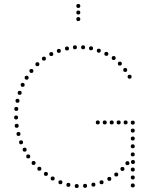

<svg xmlns="http://www.w3.org/2000/svg" viewBox="-20 -940 768 966"><path d="M621 -109Q611 -109 611 -119Q611 -129 621 -129Q631 -129 631 -119Q631 -109 621 -109ZM596 -80Q586 -80 586 -90Q586 -100 596 -100Q606 -100 606 -90Q606 -80 596 -80ZM565 -52Q555 -52 555 -62Q555 -72 565 -72Q575 -72 575 -62Q575 -52 565 -52ZM530 -30Q520 -30 520 -40Q520 -50 530 -50Q540 -50 540 -40Q540 -30 530 -30ZM491 -13Q481 -13 481 -23Q481 -33 491 -33Q501 -33 501 -23Q501 -13 491 -13ZM450 -1Q440 -1 440 -11Q440 -21 450 -21Q460 -21 460 -11Q460 -1 450 -1ZM408 5Q398 5 398 -5Q398 -15 408 -15Q418 -15 418 -5Q418 5 408 5ZM366 6Q356 6 356 -4Q356 -14 366 -14Q376 -14 376 -4Q376 6 366 6ZM324 0Q314 0 314 -10Q314 -20 324 -20Q334 -20 334 -10Q334 0 324 0ZM284 -13Q274 -13 274 -23Q274 -33 284 -33Q294 -33 294 -23Q294 -13 284 -13ZM245 -32Q235 -32 235 -42Q235 -52 245 -52Q255 -52 255 -42Q255 -32 245 -32ZM61 -339Q51 -339 51 -349Q51 -359 61 -359Q71 -359 71 -349Q71 -339 61 -339ZM64 -297Q54 -297 54 -307Q54 -317 64 -317Q74 -317 74 -307Q74 -297 64 -297ZM73 -256Q63 -256 63 -266Q63 -276 73 -276Q83 -276 83 -266Q83 -256 73 -256ZM86 -214Q76 -214 76 -224Q76 -234 86 -234Q96 -234 96 -224Q96 -214 86 -214ZM104 -177Q94 -177 94 -187Q94 -197 104 -197Q114 -197 114 -187Q114 -177 104 -177ZM122 -143Q112 -143 112 -153Q112 -163 122 -163Q132 -163 132 -153Q132 -143 122 -143ZM149 -110Q139 -110 139 -120Q139 -130 149 -130Q159 -130 159 -120Q159 -110 149 -110ZM178 -81Q168 -81 168 -91Q168 -101 178 -101Q188 -101 188 -91Q188 -81 178 -81ZM211 -55Q201 -55 201 -65Q201 -75 211 -75Q221 -75 221 -65Q221 -55 211 -55ZM632 -564Q642 -564 642 -554Q642 -544 632 -544Q622 -544 622 -554Q622 -564 632 -564ZM610 -598Q620 -598 620 -588Q620 -578 610 -578Q600 -578 600 -588Q600 -598 610 -598ZM583 -630Q593 -630 593 -620Q593 -610 583 -610Q573 -610 573 -620Q573 -630 583 -630ZM552 -658Q562 -658 562 -648Q562 -638 552 -638Q542 -638 542 -648Q542 -658 552 -658ZM515 -679Q525 -679 525 -669Q525 -659 515 -659Q505 -659 505 -669Q505 -679 515 -679ZM477 -695Q487 -695 487 -685Q487 -675 477 -675Q467 -675 467 -685Q467 -695 477 -695ZM438 -707Q448 -707 448 -697Q448 -687 438 -687Q428 -687 428 -697Q428 -707 438 -707ZM398 -712Q408 -712 408 -702Q408 -692 398 -692Q388 -692 388 -702Q388 -712 398 -712ZM357 -712Q367 -712 367 -702Q367 -692 357 -692Q347 -692 347 -702Q347 -712 357 -712ZM317 -706Q327 -706 327 -696Q327 -686 317 -686Q307 -686 307 -696Q307 -706 317 -706ZM276 -694Q286 -694 286 -684Q286 -674 276 -674Q266 -674 266 -684Q266 -694 276 -694ZM238 -678Q248 -678 248 -668Q248 -658 238 -658Q228 -658 228 -668Q228 -678 238 -678ZM62 -402Q72 -402 72 -392Q72 -382 62 -382Q52 -382 52 -392Q52 -402 62 -402ZM68 -443Q78 -443 78 -433Q78 -423 68 -423Q58 -423 58 -433Q58 -443 68 -443ZM79 -483Q89 -483 89 -473Q89 -463 79 -463Q69 -463 69 -473Q69 -483 79 -483ZM94 -523Q104 -523 104 -513Q104 -503 94 -503Q84 -503 84 -513Q84 -523 94 -523ZM114 -559Q124 -559 124 -549Q124 -539 114 -539Q104 -539 104 -549Q104 -559 114 -559ZM138 -593Q148 -593 148 -583Q148 -573 138 -573Q128 -573 128 -583Q128 -593 138 -593ZM168 -627Q178 -627 178 -617Q178 -607 168 -607Q158 -607 158 -617Q158 -627 168 -627ZM201 -655Q211 -655 211 -645Q211 -635 201 -635Q191 -635 191 -645Q191 -655 201 -655ZM648 -194Q638 -194 638 -204Q638 -214 648 -214Q658 -214 658 -204Q658 -194 648 -194ZM648 -153Q638 -153 638 -163Q638 -173 648 -173Q658 -173 658 -163Q658 -153 648 -153ZM649 -115Q639 -115 639 -125Q639 -135 649 -135Q659 -135 659 -125Q659 -115 649 -115ZM648 -77Q638 -77 638 -87Q638 -97 648 -97Q658 -97 658 -87Q658 -77 648 -77ZM648 -313Q638 -313 638 -323Q638 -333 648 -333Q658 -333 658 -323Q658 -313 648 -313ZM648 -273Q638 -273 638 -283Q638 -293 648 -293Q658 -293 658 -283Q658 -273 648 -273ZM648 -233Q638 -233 638 -243Q638 -253 648 -253Q658 -253 658 -243Q658 -233 648 -233ZM648 -37Q638 -37 638 -47Q638 -57 648 -57Q658 -57 658 -47Q658 -37 648 -37ZM648 3Q638 3 638 -7Q638 -17 648 -17Q658 -17 658 -7Q658 3 648 3ZM472 -314Q462 -314 462 -324Q462 -334 472 -334Q482 -334 482 -324Q482 -314 472 -314ZM507 -314Q497 -314 497 -324Q497 -334 507 -334Q517 -334 517 -324Q517 -314 507 -314ZM542 -314Q532 -314 532 -324Q532 -334 542 -334Q552 -334 552 -324Q552 -314 542 -314ZM577 -314Q567 -314 567 -324Q567 -334 577 -334Q587 -334 587 -324Q587 -314 577 -314ZM612 -314Q602 -314 602 -324Q602 -334 612 -334Q622 -334 622 -324Q622 -314 612 -314ZM374 -834Q364 -834 364 -844Q364 -854 374 -854Q384 -854 384 -844Q384 -834 374 -834ZM374 -867Q364 -867 364 -877Q364 -887 374 -887Q384 -887 384 -877Q384 -867 374 -867ZM374 -900Q364 -900 364 -910Q364 -920 374 -920Q384 -920 384 -910Q384 -900 374 -900Z"/></svg>

Font: Raleway Dots 
Style: Regular
Weight: 400
Version: Version 1.000